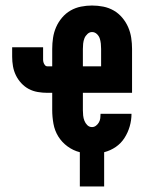

<svg xmlns="http://www.w3.org/2000/svg" viewBox="-20 -548 540 695"><path d="M269 127V3Q245 -3 224.5 -18Q204 -33 191 -54Q178 -75 173.5 -100Q169 -125 169 -149V-212H151Q134 -212 116.5 -215Q99 -218 84 -226Q69 -234 57 -247Q45 -260 37.5 -275.5Q30 -291 27 -308Q24 -325 24 -343V-377H136V-343Q136 -337 136 -332Q136 -327 137.5 -322Q139 -317 142.5 -312.5Q146 -308 151 -308H169V-371Q169 -391 172 -411Q175 -431 183 -449.5Q191 -468 204.5 -484Q218 -500 235.5 -510Q253 -520 273 -524Q293 -528 313 -528Q334 -528 354 -524Q374 -520 391.5 -510Q409 -500 422.5 -484Q436 -468 444 -449.5Q452 -431 455 -411Q458 -391 458 -371V-212H280V-149Q280 -140 281 -130Q282 -120 285.5 -111Q289 -102 296 -95Q303 -88 313 -88Q321 -88 327.5 -93Q334 -98 338 -105Q342 -112 343 -120Q344 -128 344 -136H456Q456 -113 449.5 -90.5Q443 -68 430.5 -48.5Q418 -29 399 -16Q380 -3 357 3V127ZM280 -308H346V-371Q346 -380 345 -390Q344 -400 341 -409Q338 -418 330.5 -425Q323 -432 313 -432Q304 -432 296.5 -425Q289 -418 285.5 -409Q282 -400 281 -390Q280 -380 280 -371Z"/></svg>

Font: Iosevka Algr
Style: Bold
Weight: 700
Monospace: yes
Designer: Belleve Invis
Foundry: Belleve Invis
Version: Version 26.0.2; ttfautohint (v1.8.3)